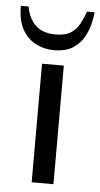

<svg xmlns="http://www.w3.org/2000/svg" viewBox="-74 -697 381 729"><g transform="rotate(5 116.5 -332.0)"><path d="M75 0V-452H158V0ZM114 -507Q79 -507 47 -523Q15 -539 -4.5 -573Q-24 -607 -24 -659V-664H5Q13 -618 40.5 -592.5Q68 -567 116 -567Q154 -567 175 -581Q196 -595 207.5 -617Q219 -639 228 -664H257Q256 -652 251 -627Q246 -602 232 -574Q218 -546 190 -526.5Q162 -507 114 -507Z"/></g></svg>

Font: Belleza
Style: Regular
Weight: 400
Designer: Eduardo Rodriguez Tunni
Foundry: Eduardo Rodriguez Tunni
Version: Version 1.003; ttfautohint (v1.8.4.7-5d5b)